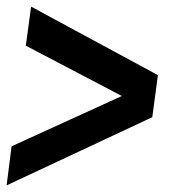

<svg xmlns="http://www.w3.org/2000/svg" viewBox="-23 -551 522 580"><path d="M-3 9 12 -109 345 -261 55 -413 71 -531 454 -324 437 -197Z"/></svg>

Font: Archivo Narrow
Style: Bold Italic
Weight: 700
Italic angle: -8°
Designer: Hector Gatti
Foundry: Omnibus-Type
Version: Version 3.002